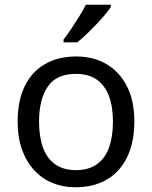

<svg xmlns="http://www.w3.org/2000/svg" viewBox="-20 -786 645 816"><path d="M551 -269Q551 -202 533.5 -150.5Q516 -99 483.5 -63Q451 -27 404.5 -8.5Q358 10 301 10Q248 10 203 -8.5Q158 -27 125 -63Q92 -99 73.5 -150.5Q55 -202 55 -269Q55 -358 85 -419.5Q115 -481 171 -513.5Q227 -546 304 -546Q377 -546 432.5 -513.5Q488 -481 519.5 -419.5Q551 -358 551 -269ZM146 -269Q146 -206 162.5 -159.5Q179 -113 214 -88Q249 -63 303 -63Q357 -63 392 -88Q427 -113 443.5 -159.5Q460 -206 460 -269Q460 -333 443 -378Q426 -423 391.5 -447.5Q357 -472 302 -472Q220 -472 183 -418Q146 -364 146 -269ZM451 -756Q442 -742 425 -722Q408 -702 387.5 -680.5Q367 -659 346.5 -639.5Q326 -620 308 -606H250V-618Q265 -637 282.5 -663Q300 -689 317 -716.5Q334 -744 345 -766H451Z"/></svg>

Font: Noto Sans Gurmukhi
Style: Regular
Weight: 400
Designer: Jelle Bosma - Monotype Design Team
Foundry: Monotype Imaging Inc.
Version: Version 2.003